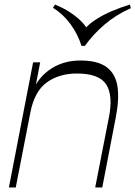

<svg xmlns="http://www.w3.org/2000/svg" viewBox="-20 -821 593 841"><path d="M19 0 125 -548H156L124 -382L121 -419Q149 -485 204.5 -520.5Q260 -556 332 -556Q408 -556 447 -527Q486 -498 494.5 -442.5Q503 -387 487 -306L428 0H397L457 -307Q476 -402 445.5 -450.5Q415 -499 317 -499Q239 -499 185 -460Q131 -421 113 -328L49 0ZM549 -801 553 -785Q489 -757 438 -713.5Q387 -670 352 -620H337Q321 -671 289 -715Q257 -759 212 -787L221 -801Q256 -787 286 -767.5Q316 -748 338 -725.5Q360 -703 369 -679H340Q359 -708 393 -731Q427 -754 468 -771.5Q509 -789 549 -801Z"/></svg>

Font: Savate ExtraLight
Style: Italic
Weight: 200
Italic angle: -11°
Designer: Max Esnée
Foundry: Plomb Type
Version: Version 2.000